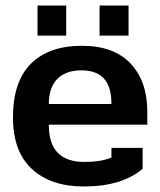

<svg xmlns="http://www.w3.org/2000/svg" viewBox="-20 -661 581 696"><path d="M116 -641H220V-532H116ZM341 -641H446V-532H341ZM27 -235Q27 -365 92 -430Q157 -495 277 -495Q393 -495 453.5 -430.5Q514 -366 514 -256V-209H157Q157 -139 190 -106.5Q223 -74 285 -74Q347 -74 384 -90V-125H497V-49Q421 15 284 15Q164 15 95.5 -48.5Q27 -112 27 -235ZM384 -284Q384 -346 357 -376Q330 -406 275 -406Q218 -406 187.5 -374.5Q157 -343 157 -284Z"/></svg>

Font: Pridi Medium
Style: Regular
Weight: 500
Designer: Katatrad Team
Foundry: CadsonDemak
Version: Version 1.001